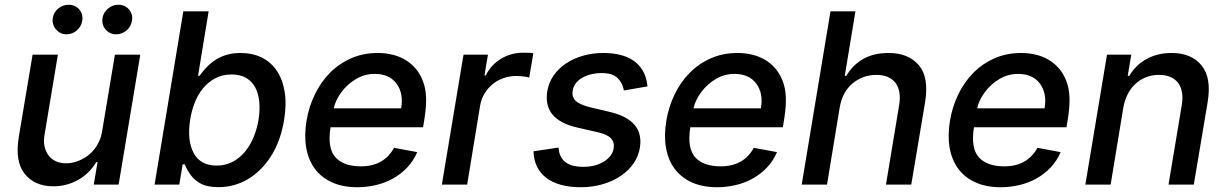

<svg xmlns="http://www.w3.org/2000/svg" viewBox="-20 -775 5147 806"><path d="M58.6 -198.5 116.8 -545.5H223L167.3 -211.3Q162.3 -183.2 166.7 -161.4Q171.2 -139.6 183.9 -122.5Q209.2 -89.5 258.5 -89.5Q288.4 -89.5 320.3 -104.4Q336.3 -111.9 350.9 -123.2Q365.4 -134.6 377.1 -149.7Q388.8 -164.8 397.2 -183.9Q405.5 -203.1 409.1 -226.2L462.4 -545.5H568.9L478 0H373.6L389.6 -94.5H383.9Q369.7 -70.3 350.1 -51.3Q330.6 -32.3 307.4 -19.4Q284.1 -6.4 257.8 0.4Q231.5 7.1 203.5 7.1Q126.1 7.1 83.8 -45.1Q42.3 -96.9 58.6 -198.5ZM410.5 -699.6Q412.3 -711.3 418.3 -721.4Q424.4 -731.5 433.2 -739Q442.1 -746.4 453.1 -750.7Q464.1 -755 475.9 -755Q505 -755 521.7 -735.1Q529.8 -725.1 533.2 -713.1Q536.6 -701 533.7 -686.1Q531.6 -674.4 525.6 -664.2Q519.5 -654.1 510.7 -646.7Q501.8 -639.2 490.8 -635.1Q479.8 -631 467.7 -631Q441.1 -631 423.3 -651.3Q405.9 -671.5 410.5 -699.6ZM201.7 -699.6Q203.5 -711.3 209.3 -721.4Q215.2 -731.5 224.1 -739Q233 -746.4 244 -750.7Q255 -755 267 -755Q296.2 -755 312.9 -735.1Q321 -725.1 324.4 -713.1Q327.8 -701 324.9 -686.1Q322.8 -674.4 316.8 -664.2Q310.7 -654.1 301.8 -646.7Q293 -639.2 282 -635.1Q271 -631 258.9 -631Q232.6 -631 214.8 -652Q197.4 -672.6 201.7 -699.6Z M749.6 -727.3H855.8L811.4 -457H817.8Q834.2 -479.8 852.1 -497.5Q870 -515.3 891 -527.5Q911.9 -539.8 936.4 -546.2Q960.9 -552.6 990.4 -552.6Q1039.8 -552.6 1078.5 -533.6Q1117.2 -514.6 1141.7 -478.5Q1166.2 -442.5 1174.9 -390.3Q1183.6 -338.1 1172.6 -271.7Q1158.4 -183.9 1118.3 -120.4Q1098.4 -88.8 1073.7 -64.3Q1049 -39.8 1021 -23.1Q992.9 -6.4 961.8 2.1Q930.8 10.7 897.7 10.7Q848 10.7 819.6 -6Q796.2 -19.5 780.9 -39.8Q765.6 -60 755.7 -84.9H746.8L732.6 0H628.9ZM792.6 -133.5Q820.7 -79.9 889.2 -79.9Q925.1 -79.9 954.4 -94.6Q983.7 -109.4 1006 -135.3Q1028.4 -161.2 1043.5 -196.6Q1058.6 -231.9 1065.3 -272.7Q1071.7 -313.2 1068.4 -348Q1065 -382.8 1051.3 -408.2Q1037.6 -433.6 1013.1 -448Q988.6 -462.4 952.4 -462.4Q912.6 -462.4 882.5 -445.8Q852.3 -429.3 831 -402.7Q809.7 -376.1 796.7 -342Q783.7 -307.9 778.4 -272.7Q764.6 -186.1 792.6 -133.5Z M1267 -269.2Q1276.6 -326.3 1301.3 -377.8Q1326 -429.3 1364 -468.2Q1402 -507.1 1452.9 -529.8Q1503.9 -552.6 1566.1 -552.6Q1597.3 -552.6 1626.1 -545.8Q1654.8 -539.1 1679.3 -525Q1703.8 -511 1723 -489.3Q1742.2 -467.7 1754.3 -437.5Q1766.7 -407.3 1768.5 -368.3Q1770.2 -329.2 1762.1 -278.4L1756 -240.8H1367.5Q1353.7 -152.3 1388.5 -114.3Q1422.9 -76.7 1495.4 -76.7Q1591.3 -76.7 1634.2 -154.5L1731.5 -136.4Q1715.2 -98.7 1688.6 -71Q1661.9 -43.3 1628.7 -25Q1595.5 -6.7 1557.4 2.1Q1519.2 11 1479.8 11Q1419.4 11 1374.6 -9.1Q1329.9 -29.1 1302.4 -65.7Q1274.9 -102.3 1265.6 -154.1Q1256.4 -206 1267 -269.2ZM1381 -320.3H1664.1Q1674.7 -383.2 1644.5 -424Q1614.3 -464.8 1552.2 -464.8Q1510.7 -464.8 1474.8 -443.5Q1456.7 -432.9 1441.2 -418.9Q1425.8 -404.8 1413.7 -388.8Q1401.6 -372.9 1393.3 -355.5Q1384.9 -338.1 1381 -320.3Z M1925.8 -545.5H2028.4L2013.8 -458.8H2019.5Q2030.2 -480.8 2046.5 -498.4Q2062.9 -516 2083.1 -528.2Q2103.3 -540.5 2126.4 -547.1Q2149.5 -553.6 2174 -553.6H2182.9Q2192.1 -553.6 2202.1 -553.3Q2212 -552.9 2218.8 -551.1L2201.7 -449.6Q2198.5 -450.6 2192.8 -451.7Q2187.1 -452.8 2179.7 -453.8Q2172.2 -454.9 2163.7 -455.4Q2155.2 -456 2146.7 -456Q2119 -456 2093.8 -447.1Q2068.5 -438.2 2048.5 -422.1Q2028.4 -405.9 2014.6 -383.3Q2000.7 -360.8 1995.7 -333.1L1941.1 0H1834.9Z M2324.6 -155.5Q2326.3 -132.1 2334.9 -116.7Q2343.4 -101.2 2357.2 -91.8Q2371.1 -82.4 2389.2 -78.5Q2407.3 -74.6 2428.6 -74.6Q2480.1 -74.6 2515.3 -96.9Q2551.1 -119.7 2556.1 -152Q2560.4 -177.6 2544.9 -194.1Q2529.5 -210.6 2490.8 -219.5L2402.7 -239.7Q2257.5 -273.1 2277.7 -393.1Q2283.7 -429 2304.2 -458.3Q2324.6 -487.6 2355.8 -508.5Q2387.1 -529.5 2427.2 -541Q2467.3 -552.6 2513.1 -552.6Q2549 -552.6 2581 -545.3Q2612.9 -538 2637.8 -521.5Q2662.6 -505 2678.4 -478.2Q2694.2 -451.3 2698.2 -412.3L2599.1 -395.2Q2596.6 -409.4 2590.6 -422.1Q2584.5 -434.7 2573.9 -446Q2553.3 -468.4 2503.6 -468.4Q2486.2 -468.4 2466.4 -464.3Q2446.7 -460.2 2429.3 -451.3Q2411.9 -442.5 2399.5 -428.3Q2387.1 -414.1 2384.2 -394.2Q2379.6 -367.9 2396.7 -351.7Q2413.7 -335.6 2456.7 -324.9L2540.5 -305Q2684.7 -270.6 2666.2 -155.5Q2660.5 -119 2639.2 -88.4Q2617.9 -57.9 2584.9 -35.9Q2551.8 -13.8 2509.2 -1.4Q2466.6 11 2417.6 11Q2371.1 11 2334.7 0.9Q2298.3 -9.2 2273.1 -28.4Q2247.9 -47.6 2234.2 -75.6Q2220.5 -103.7 2219.5 -139.9Z M2777.3 -269.2Q2786.9 -326.3 2811.6 -377.8Q2836.3 -429.3 2874.3 -468.2Q2912.3 -507.1 2963.2 -529.8Q3014.2 -552.6 3076.3 -552.6Q3107.6 -552.6 3136.4 -545.8Q3165.1 -539.1 3189.6 -525Q3214.1 -511 3233.3 -489.3Q3252.5 -467.7 3264.6 -437.5Q3277 -407.3 3278.8 -368.3Q3280.5 -329.2 3272.4 -278.4L3266.3 -240.8H2877.8Q2864 -152.3 2898.8 -114.3Q2933.2 -76.7 3005.7 -76.7Q3101.6 -76.7 3144.5 -154.5L3241.8 -136.4Q3225.5 -98.7 3198.9 -71Q3172.2 -43.3 3139 -25Q3105.8 -6.7 3067.6 2.1Q3029.5 11 2990.1 11Q2929.7 11 2884.9 -9.1Q2840.2 -29.1 2812.7 -65.7Q2785.2 -102.3 2775.9 -154.1Q2766.7 -206 2777.3 -269.2ZM2891.3 -320.3H3174.4Q3185 -383.2 3154.8 -424Q3124.6 -464.8 3062.5 -464.8Q3021 -464.8 2985.1 -443.5Q2967 -432.9 2951.5 -418.9Q2936.1 -404.8 2924 -388.8Q2911.9 -372.9 2903.6 -355.5Q2895.2 -338.1 2891.3 -320.3Z M3466.3 -727.3H3571L3526.3 -456.7H3533Q3558.6 -501.4 3602.8 -527Q3647 -552.6 3710.6 -552.6Q3793.3 -552.6 3837.4 -501.1Q3880.3 -450.6 3863.6 -346.9L3805.4 0H3699.2L3754.6 -334.2Q3759.6 -364 3755.5 -387.6Q3751.4 -411.2 3739 -427.4Q3726.6 -443.5 3706.5 -452.1Q3686.4 -460.6 3659.1 -460.6Q3602.3 -460.6 3559.3 -425.1Q3516.3 -389.6 3505 -323.9L3451.7 0H3345.5Z M3968 -269.2Q3977.6 -326.3 4002.3 -377.8Q4027 -429.3 4065 -468.2Q4103 -507.1 4153.9 -529.8Q4204.9 -552.6 4267 -552.6Q4298.3 -552.6 4327.1 -545.8Q4355.8 -539.1 4380.3 -525Q4404.8 -511 4424 -489.3Q4443.2 -467.7 4455.3 -437.5Q4467.7 -407.3 4469.5 -368.3Q4471.2 -329.2 4463.1 -278.4L4457 -240.8H4068.5Q4054.7 -152.3 4089.5 -114.3Q4123.9 -76.7 4196.4 -76.7Q4292.3 -76.7 4335.2 -154.5L4432.5 -136.4Q4416.2 -98.7 4389.6 -71Q4362.9 -43.3 4329.7 -25Q4296.5 -6.7 4258.3 2.1Q4220.2 11 4180.8 11Q4120.4 11 4075.6 -9.1Q4030.9 -29.1 4003.4 -65.7Q3975.9 -102.3 3966.6 -154.1Q3957.4 -206 3968 -269.2ZM4082 -320.3H4365.1Q4375.7 -383.2 4345.5 -424Q4315.3 -464.8 4253.2 -464.8Q4211.6 -464.8 4175.8 -443.5Q4157.7 -432.9 4142.2 -418.9Q4126.8 -404.8 4114.7 -388.8Q4102.6 -372.9 4094.3 -355.5Q4085.9 -338.1 4082 -320.3Z M4627.1 -545.5H4729L4714.1 -456.7H4720.9Q4733.7 -478.7 4751.4 -496.3Q4769.2 -513.8 4791.5 -526.5Q4813.9 -539.1 4840.6 -545.8Q4867.2 -552.6 4898.1 -552.6Q4981.2 -552.6 5023.8 -500.7Q5066.4 -449.2 5049.7 -346.9L4991.5 0H4885.3L4941.1 -334.2Q4946 -364 4941.9 -387.4Q4937.9 -410.9 4925.6 -427Q4913.4 -443.2 4893.3 -451.9Q4873.2 -460.6 4846.2 -460.6Q4815 -460.6 4789.6 -450.3Q4764.2 -440 4745 -421.7Q4725.9 -403.4 4713.4 -378.4Q4701 -353.3 4695.7 -323.9L4642.4 0H4536.2Z"/></svg>

Font: Inter P Medium
Style: Italic
Weight: 500
Italic angle: 9.39999°
Designer: Rasmus Andersson
Foundry: rsms
Version: Version 3.018;git-588b23468